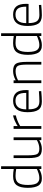

<svg xmlns="http://www.w3.org/2000/svg" viewBox="1323 -2088 774 3460"><g transform="rotate(-90 1710.0 -358.0)"><path d="M444 -725V0H394V-39Q314 9 229 9Q202 9 181.5 5.5Q161 2 135.5 -13Q110 -28 94 -54Q78 -80 66.5 -128Q55 -176 55 -243Q55 -379 102.5 -444Q150 -509 265 -509Q331 -509 394 -497V-725ZM232 -36Q268 -36 308.5 -47.5Q349 -59 372 -70L394 -82V-453Q328 -465 267 -465Q176 -465 141.5 -411Q107 -357 107 -243Q107 -176 118 -132Q129 -88 149 -68.5Q169 -49 188 -42.5Q207 -36 232 -36Z M915 -500H965V0H915V-38Q838 9 757 9Q656 9 623.5 -42.5Q591 -94 591 -240V-500H641V-241Q641 -118 663 -77Q685 -36 761 -36Q798 -36 836.5 -47.5Q875 -59 895 -70L915 -81Z M1118 0V-500H1168V-426Q1178 -433 1195.5 -444.5Q1213 -456 1263.5 -478.5Q1314 -501 1360 -510V-459Q1317 -451 1269 -431.5Q1221 -412 1194 -396L1168 -381V0Z M1614 -35Q1646 -35 1691.5 -37.5Q1737 -40 1767 -42L1796 -44L1798 -2Q1686 9 1610 9Q1503 9 1460.5 -54.5Q1418 -118 1418 -249Q1418 -509 1623 -509Q1720 -509 1768.5 -452.5Q1817 -396 1817 -272L1815 -230H1470Q1470 -130 1502.5 -82.5Q1535 -35 1614 -35ZM1469 -272H1766Q1766 -377 1732 -421.5Q1698 -466 1623 -466Q1470 -466 1469 -272Z M1992 0H1942V-500H1992V-462Q2078 -509 2160 -509Q2260 -509 2292.5 -457.5Q2325 -406 2325 -262V0H2276V-259Q2276 -380 2253.5 -422Q2231 -464 2155 -464Q2118 -464 2077.5 -453Q2037 -442 2014 -430L1992 -419Z M2841 -725V0H2791V-39Q2711 9 2626 9Q2599 9 2578.5 5.5Q2558 2 2532.5 -13Q2507 -28 2491 -54Q2475 -80 2463.5 -128Q2452 -176 2452 -243Q2452 -379 2499.5 -444Q2547 -509 2662 -509Q2728 -509 2791 -497V-725ZM2629 -36Q2665 -36 2705.5 -47.5Q2746 -59 2769 -70L2791 -82V-453Q2725 -465 2664 -465Q2573 -465 2538.5 -411Q2504 -357 2504 -243Q2504 -176 2515 -132Q2526 -88 2546 -68.5Q2566 -49 2585 -42.5Q2604 -36 2629 -36Z M3168 -35Q3200 -35 3245.5 -37.5Q3291 -40 3321 -42L3350 -44L3352 -2Q3240 9 3164 9Q3057 9 3014.5 -54.5Q2972 -118 2972 -249Q2972 -509 3177 -509Q3274 -509 3322.5 -452.5Q3371 -396 3371 -272L3369 -230H3024Q3024 -130 3056.5 -82.5Q3089 -35 3168 -35ZM3023 -272H3320Q3320 -377 3286 -421.5Q3252 -466 3177 -466Q3024 -466 3023 -272Z"/></g></svg>

Font: TitilliumText
Style: Light
Weight: 300
Designer: Accademia di Belle Arti di Urbino and others
Foundry: Accademia di Belle Arti di Urbino and others.
Version: Version 60.001